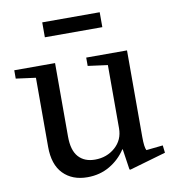

<svg xmlns="http://www.w3.org/2000/svg" viewBox="-81 -781 776 862"><g transform="rotate(-10 307.0 -350.0)"><path d="M426 -470 336 -482V-520H522V-126Q522 -78 530 -64L606 -72L610 -38L444 10L440 8L426 -86H424Q396 -43 351 -16.5Q306 10 249 10Q180 10 139 -32Q98 -74 98 -155V-470L8 -482V-520H194V-185Q194 -122 221 -92Q248 -62 296 -62Q350 -62 388 -95.5Q426 -129 426 -182ZM431 -710V-642H169V-710Z"/></g></svg>

Font: Minipax
Style: Regular
Weight: 400
Designer: Raphaël Ronot, Igor Stepanchenko (Cyrillic)
Foundry: steppetype
Version: Version 1.002